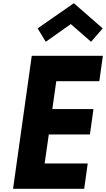

<svg xmlns="http://www.w3.org/2000/svg" viewBox="-20 -1177 665 1204"><path d="M180 -827 179 -826 62 6 63 7H507L508 6L530 -151L529 -152H260L286 -334H543L544 -335L566 -492L565 -493H308L333 -668H602L603 -669L625 -826L624 -827ZM267 -915 424 -1026 551 -915 624 -999 443 -1157 216 -999Z"/></svg>

Font: Hussar Woodtype
Style: SeBdObl
Weight: 900
Foundry: Cannot Into Space Fonts
Version: Version 1.07